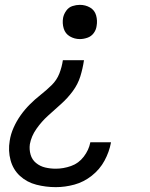

<svg xmlns="http://www.w3.org/2000/svg" viewBox="-20 -558 616 791"><path d="M309 -397Q324 -397 340 -402.5Q356 -408 366 -421.5Q376 -435 378 -451Q382 -473 376 -494.5Q370 -516 351 -527Q332 -538 309 -538Q294 -538 278.5 -533Q263 -528 253 -514Q243 -500 240 -485Q236 -462 242.5 -440.5Q249 -419 268 -408Q287 -397 309 -397ZM210 213Q248 213 286.5 202.5Q325 192 358 166Q391 140 410.5 104Q430 68 437 30V28H352V29Q346 60 325 87.5Q304 115 272.5 126Q241 137 210 137Q187 137 166 132Q145 127 128.5 113.5Q112 100 106 79Q100 58 103 36Q109 3 130 -27Q151 -57 177.5 -81Q204 -105 231 -129Q258 -153 279.5 -182Q301 -211 311 -243.5Q321 -276 326 -310H239Q235 -282 224.5 -255Q214 -228 192.5 -207Q171 -186 147.5 -167.5Q124 -149 103 -128Q82 -107 65 -83Q48 -59 36 -32Q24 -5 20 22Q13 63 23.5 102Q34 141 62.5 167Q91 193 130 203Q169 213 210 213Z"/></svg>

Font: Iosevka Sparkle
Style: Italic
Weight: 400
Italic angle: -9°
Designer: Belleve Invis
Foundry: Belleve Invis
Version: Version 4.5.0; ttfautohint (v1.8.3)